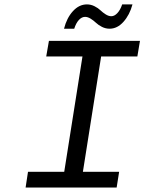

<svg xmlns="http://www.w3.org/2000/svg" viewBox="-20 -844 650 864"><path d="M268.1 -714.8Q280.3 -763.2 308.1 -793.7Q335.9 -824.2 371.1 -824.2Q389.2 -824.2 405.5 -815.9Q421.9 -807.6 432.1 -797.6Q442.4 -787.6 455.6 -779.3Q468.8 -771 481 -771Q495.1 -771 508.3 -785.2Q521.5 -799.3 529.8 -824.2H576.2Q563.5 -776.9 535.6 -745.8Q507.8 -714.8 473.1 -714.8Q455.1 -714.8 438.7 -723.1Q422.4 -731.4 411.9 -741.5Q401.4 -751.5 388.2 -759.8Q375 -768.1 362.8 -768.1Q348.1 -768.1 335.2 -754.4Q322.3 -740.7 314 -714.8ZM95.2 0 106 -70.8H269L351.1 -589.8H188L200.2 -660.2H609.9L598.1 -589.8H435.1L353 -70.8H516.1L504.9 0Z"/></svg>

Font: Office Code Pro Italic
Style: Regular
Weight: 400
Italic angle: -9°
Designer: Nathan Rutzky & Paul D. Hunt
Foundry: Adobe Systems Incorporated
Version: Version 1.004;PS 001.004;hotconv 1.0.70;makeotf.lib2.5.58329